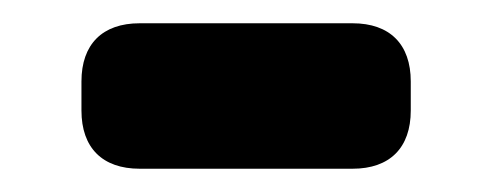

<svg xmlns="http://www.w3.org/2000/svg" viewBox="-20 -332 423 165"><path d="M50 -262V-237C50 -205 68 -187 100 -187H283C315 -187 333 -205 333 -237V-262C333 -294 315 -312 283 -312H100C68 -312 50 -294 50 -262Z"/></svg>

Font: コーポレート・ロゴ（ラウンド）ver3 Bold
Style: Regular
Weight: 700
Designer: [KANA_main] LOGOTYPE.JP [Source Han Sans] Ryoko NISHIZUKA 西塚涼子 (kana, bopomofo & ideographs); Paul D. Hunt (Latin, Greek
Version: Version 12.001;FEAKit 1.0